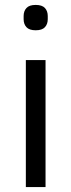

<svg xmlns="http://www.w3.org/2000/svg" viewBox="-20 -760 290 780"><path d="M125 -637Q99 -637 87.5 -649.5Q76 -662 76 -682V-695Q76 -715 87.5 -727.5Q99 -740 125 -740Q151 -740 162.5 -727.5Q174 -715 174 -695V-682Q174 -662 162.5 -649.5Q151 -637 125 -637ZM85 -516H165V0H85Z"/></svg>

Font: IBM Plex Sans Thai Looped
Style: Regular
Weight: 400
Designer: Mike Abbink, Paul van der Laan, Pieter van Rosmalen, Ben Mitchell, Mark Frömberg
Foundry: Bold Monday
Version: Version 1.1